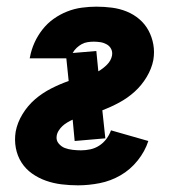

<svg xmlns="http://www.w3.org/2000/svg" viewBox="-20 -548 540 576"><path d="M214 8Q189 8 164.5 5Q140 2 117.5 -6Q95 -14 76 -27.5Q57 -41 44.5 -60.5Q32 -80 27.5 -104Q23 -128 27 -153Q32 -180 47.5 -205.5Q63 -231 85 -250Q107 -269 133.5 -282.5Q160 -296 186 -305L179 -373H69L70 -377Q74 -399 83.5 -420Q93 -441 107.5 -459.5Q122 -478 141 -491.5Q160 -505 181.5 -513.5Q203 -522 225.5 -525Q248 -528 269 -528Q293 -528 316 -525Q339 -522 360 -513.5Q381 -505 398 -490.5Q415 -476 425.5 -456.5Q436 -437 440 -414.5Q444 -392 440 -368Q435 -342 420 -317Q405 -292 384 -273Q363 -254 338 -240.5Q313 -227 287 -217L296 -133L204 -125L198 -189Q191 -186 182.5 -181Q174 -176 167.5 -170Q161 -164 156 -156Q151 -148 150 -140Q148 -127 156 -117.5Q164 -108 174.5 -104Q185 -100 198 -98.5Q211 -97 223 -97Q237 -97 251 -100Q265 -103 277.5 -111Q290 -119 299 -131Q308 -143 313 -157L425 -125Q415 -94 393 -66.5Q371 -39 341.5 -22Q312 -5 279 1.5Q246 8 214 8ZM275 -334Q289 -342 301 -354Q313 -366 316 -381Q318 -392 313.5 -401Q309 -410 300 -415Q291 -420 281 -421.5Q271 -423 261 -423Q252 -423 242.5 -421.5Q233 -420 225 -415.5Q217 -411 210 -404.5Q203 -398 198 -389L269 -395Z"/></svg>

Font: Iosevka Term Curly Extrabold
Style: Italic
Weight: 800
Italic angle: -9°
Designer: Belleve Invis
Foundry: Belleve Invis
Version: Version 32.3.0